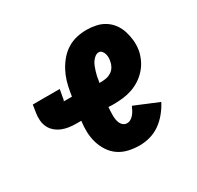

<svg xmlns="http://www.w3.org/2000/svg" viewBox="-124 -679 847 827"><g transform="rotate(-30 300.0 -265.0)"><path d="M349 8Q321 8 294.5 2Q268 -4 246.5 -18.5Q225 -33 210.5 -55Q196 -77 188.5 -102Q181 -127 180 -154.5Q179 -182 183 -210H160Q141 -210 123 -212.5Q105 -215 89 -221.5Q73 -228 59.5 -239.5Q46 -251 38.5 -266.5Q31 -282 29.5 -300.5Q28 -319 31 -337L37 -375H171L164 -337Q164 -334 163.5 -331.5Q163 -329 162 -327Q162 -326 161.5 -325Q161 -324 161 -323Q161 -323 161 -322.5Q161 -322 161 -322Q161 -322 161 -321.5Q161 -321 160 -321Q160 -321 160 -321Q160 -321 160 -321Q160 -321 159.5 -321Q159 -321 159 -321Q159 -320 159.5 -320Q160 -320 160 -320H200L204 -344Q208 -368 215 -391.5Q222 -415 234 -437.5Q246 -460 263 -480Q280 -500 302 -513.5Q324 -527 348.5 -532.5Q373 -538 397 -538Q421 -538 444.5 -533Q468 -528 487.5 -515.5Q507 -503 520.5 -484.5Q534 -466 541 -444Q548 -422 550.5 -398Q553 -374 549 -349Q545 -327 535 -305.5Q525 -284 509 -266Q493 -248 473 -235Q453 -222 430.5 -214.5Q408 -207 385.5 -204.5Q363 -202 341 -202Q334 -202 327.5 -202Q321 -202 314 -203Q313 -193 312.5 -182.5Q312 -172 312 -162Q312 -152 313.5 -142Q315 -132 319 -123Q323 -114 331 -108Q339 -102 349 -102Q359 -102 368 -107.5Q377 -113 383.5 -121Q390 -129 395 -138.5Q400 -148 404 -157L522 -108Q509 -83 491 -61Q473 -39 450.5 -23Q428 -7 401.5 0.5Q375 8 349 8ZM341 -312Q354 -312 367 -314.5Q380 -317 391.5 -324.5Q403 -332 410 -344Q417 -356 419 -369Q421 -378 421 -387.5Q421 -397 418.5 -405.5Q416 -414 410 -421Q404 -428 395 -428Q385 -428 376 -421Q367 -414 361 -405Q355 -396 351 -386Q347 -376 344 -366Q341 -356 338.5 -346Q336 -336 335 -326L332 -312Q334 -312 336.5 -312Q339 -312 341 -312Z"/></g></svg>

Font: Iosevka Curly XBdEx
Style: Italic
Weight: 800
Width: 7
Italic angle: -9°
Monospace: yes
Designer: Belleve Invis
Foundry: Belleve Invis
Version: Version 11.1.0; ttfautohint (v1.8.3)